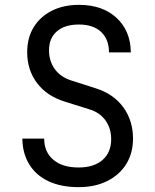

<svg xmlns="http://www.w3.org/2000/svg" viewBox="-20 -761 640 791"><path d="M304 10Q232 10 180.5 -14Q129 -38 101 -83Q73 -128 72 -190H162Q162 -135 199.5 -103Q237 -71 304 -71Q367 -71 402.5 -102Q438 -133 438 -188Q438 -232 414.5 -265Q391 -298 347 -311L248 -342Q173 -365 132.5 -419Q92 -473 92 -546Q92 -605 118.5 -648.5Q145 -692 193 -716.5Q241 -741 306 -741Q402 -741 460 -687.5Q518 -634 519 -545H429Q429 -599 396.5 -629.5Q364 -660 305 -660Q247 -660 214.5 -632Q182 -604 182 -554Q182 -509 206 -476Q230 -443 275 -429L375 -397Q448 -374 488 -319Q528 -264 528 -190Q528 -130 500 -85Q472 -40 421.5 -15Q371 10 304 10Z"/></svg>

Font: JetBrains Mono Zero
Style: Regular-Zero
Weight: 400
Designer: Philipp Nurullin, Konstantin Bulenkov
Foundry: JetBrains
Version: Version 2.211